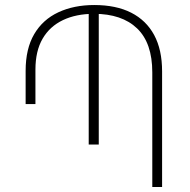

<svg xmlns="http://www.w3.org/2000/svg" viewBox="-20 -744 755 764"><path d="M82 -330V-462Q82 -550 116 -608Q150 -666 212 -695Q274 -724 355 -724Q442 -724 502 -693.5Q562 -663 593.5 -604.5Q625 -546 625 -460V0H586V-456Q586 -573 525.5 -631Q465 -689 354 -689Q283 -689 230.5 -664Q178 -639 149.5 -590Q121 -541 121 -467V-330ZM333 -169V-706H373V-169Z"/></svg>

Font: Noto Sans Armenian ExtraLight
Style: Regular
Weight: 250
Designer: Monotype Design Team
Foundry: Monotype Imaging Inc.
Version: Version 2.007